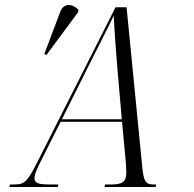

<svg xmlns="http://www.w3.org/2000/svg" viewBox="-20 -743 770 763"><path d="M165 -525 290 -694 292 -704C269 -728 233 -734 219 -695L156 -528ZM17 0H210L212 -10H176C133 -10 117 -15 117 -35C117 -52 129 -76 142 -102L221 -259H465L480 -98C480 -85 482 -71 482 -58C482 -20 465 -10 424 -10H398L395 0H598L601 -10H590C558 -10 550 -21 544 -93L483 -714H439L130 -102C88 -18 76 -10 37 -10H20ZM339 -495C387 -591 409 -632 432 -681C434 -632 441 -536 446 -477L464 -269H226Z"/></svg>

Font: Noto Serif Display Condensed Light
Style: Italic
Weight: 300
Width: 3
Italic angle: -12°
Designer: Monotype Design Team
Foundry: Monotype Imaging Inc.
Version: Version 2.009